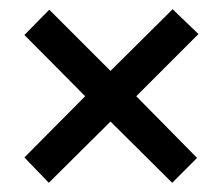

<svg xmlns="http://www.w3.org/2000/svg" viewBox="-20 -562 483 417"><path d="M355 -542 220 -408 87 -541 33 -486 165 -353 33 -220 86 -165 220 -298 354 -165 408 -219 276 -353 411 -488Z"/></svg>

Font: Noto Sans Armenian ExtraCondensed Medium
Style: Regular
Weight: 500
Width: 2
Designer: Monotype Design Team
Foundry: Monotype Imaging Inc.
Version: Version 2.008